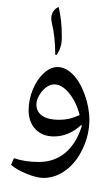

<svg xmlns="http://www.w3.org/2000/svg" viewBox="-20 -668 508 940"><path d="M192.9 203.1Q160.6 203.1 110.8 182.9Q61 162.6 34.2 139.2L48.3 106.4Q102.1 125 169.9 125Q245.1 125 298.8 80.8Q352.5 36.6 379.9 -48.8L378.9 -57.1L377 -55.7Q350.1 -29.8 315.7 -14.9Q281.2 0 244.6 0Q187 0 153.6 -35.4Q120.1 -70.8 120.1 -128.9Q120.1 -179.7 140.6 -229.5Q161.1 -279.3 194.3 -309.6Q227.5 -339.8 261.2 -339.8Q299.8 -339.8 335.2 -305.2Q370.6 -270.5 394 -206.8Q417.5 -143.1 417.5 -80.6Q417.5 -9.8 385.7 58.6Q354 127 302.7 165Q251.5 203.1 192.9 203.1ZM245.6 -254.9Q225.1 -254.9 204.8 -239.5Q184.6 -224.1 171.4 -200.4Q158.2 -176.8 158.2 -156.7Q158.2 -120.6 187 -101.1Q215.8 -81.5 268.6 -81.5Q293.5 -81.5 314.2 -85.7Q335 -89.8 370.1 -104.5Q353 -169.9 317.9 -212.4Q282.7 -254.9 245.6 -254.9ZM256.3 -388.7ZM193.4 252ZM251 -573.2ZM267.6 -633.8Q275.4 -595.7 279.1 -564Q282.7 -532.2 282.7 -483.9Q282.7 -434.6 256.8 -398.4L250.5 -400.4Q250.5 -487.3 233.9 -555.2Q231 -567.9 231 -577.6Q231 -597.2 241 -612.3Q251 -627.4 267.6 -633.8ZM256.3 -388.7ZM254.4 -648.4Z"/></svg>

Font: Noto Naskh Arabic
Style: Regular
Weight: 400
Designer: Monotype Design team
Foundry: Monotype Imaging Inc.
Version: Version 1.01